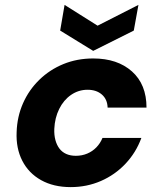

<svg xmlns="http://www.w3.org/2000/svg" viewBox="-20 -753 659 785"><path d="M269 12Q199 12 148 -16.5Q97 -45 71 -96Q45 -147 48 -213Q50 -276 74 -330.5Q98 -385 140.5 -426.5Q183 -468 239 -491Q295 -514 361 -514Q460 -514 519.5 -461Q579 -408 579 -313H420Q419 -347 396.5 -366.5Q374 -386 338 -386Q301 -386 270.5 -365Q240 -344 222 -307.5Q204 -271 202 -226Q201 -201 206.5 -180.5Q212 -160 223 -145.5Q234 -131 251 -123.5Q268 -116 290 -116Q315 -116 336.5 -125Q358 -134 374 -150.5Q390 -167 399 -189H558Q536 -129 493 -83.5Q450 -38 392.5 -13Q335 12 269 12ZM546 -733 527 -628 361 -545 226 -628 244 -733 379 -648Z"/></svg>

Font: DM Sans 16pt Black
Style: Italic
Weight: 900
Italic angle: -10°
Version: Version 4.004;gftools[0.9.30]